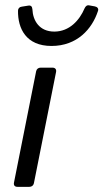

<svg xmlns="http://www.w3.org/2000/svg" viewBox="-20 -724 401 744"><path d="M49.8 -682.6C48.8 -613.3 81.1 -545.9 179.7 -545.9C279.3 -545.9 336.9 -612.3 359.4 -680.7C363.3 -690.4 357.4 -697.3 347.7 -699.2L326.2 -703.1C317.4 -705.1 311.5 -700.2 307.6 -691.4C288.1 -645.5 249 -601.6 190.4 -601.6C132.8 -601.6 107.4 -643.6 105.5 -688.5C104.5 -699.2 99.6 -704.1 88.9 -702.1L64.5 -698.2C55.7 -697.3 49.8 -691.4 49.8 -682.6ZM120.1 -448.2 34.2 -16.6C32.2 -5.9 37.1 0 47.9 0H93.8C102.5 0 109.4 -4.9 111.3 -13.7L197.3 -445.3C199.2 -456.1 193.4 -461.9 182.6 -461.9H137.7C128.9 -461.9 122.1 -457 120.1 -448.2Z"/></svg>

Font: Ed Sans Neue
Style: Italic
Weight: 400
Italic angle: -11°
Designer: Stephen Hutchings
Version: Version 1.004;PS 001.004;hotconv 1.0.88;makeotf.lib2.5.64775